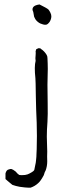

<svg xmlns="http://www.w3.org/2000/svg" viewBox="-20 -696 337 871"><path d="M130.9 -641.6Q128.9 -645.5 127.9 -649.4Q126 -659.2 132.8 -666Q139.6 -672.9 159.2 -675.8Q164.1 -673.8 185.5 -662.1Q196.3 -656.2 200.2 -652.3Q204.1 -647.5 208.5 -638.7Q212.9 -629.9 212.9 -622.1Q212.9 -609.4 205.1 -596.7Q196.3 -585 189.5 -584Q182.6 -583 175.8 -585Q168.9 -586.9 163.1 -589.4Q157.2 -591.8 150.4 -597.7Q143.6 -603.5 140.1 -609.4Q136.7 -615.2 134.8 -620.1Q132.8 -632.8 130.9 -641.6ZM153.3 134.8Q138.7 148.4 119.1 155.3Q114.3 156.2 92.8 154.3Q80.1 153.3 69.3 151.4Q63.5 150.4 51.8 147.5Q40 144.5 36.1 142.6L25.4 133.8Q19.5 128.9 13.7 124Q7.8 119.1 4.9 116.2V107.4V90.8Q6.8 83 10.7 78.1Q13.7 74.2 20.5 72.3Q29.3 69.3 33.2 71.3Q38.1 72.3 50.8 82Q61.5 94.7 67.4 97.7Q75.2 99.6 93.8 97.7Q106.4 95.7 114.3 90.8Q134.8 80.1 135.7 74.2Q137.7 65.4 139.6 54.7Q142.6 43 143.6 30.3Q145.5 14.6 145.5 2Q145.5 -10.7 146.5 -19.5Q148.4 -79.1 146.5 -138.7Q143.6 -198.2 142.6 -257.8Q141.6 -335.9 140.6 -340.8Q134.8 -394.5 141.6 -419.9Q141.6 -422.9 140.6 -431.6Q140.6 -438.5 141.6 -446.3Q142.6 -457 141.6 -462.9V-463.9Q143.6 -468.8 143.6 -469.7V-470.7Q143.6 -471.7 144.5 -472.7Q145.5 -473.6 148.4 -474.6L155.3 -477.5Q158.2 -476.6 162.1 -476.6Q164.1 -475.6 165 -475.6V-474.6Q181.6 -463.9 191.4 -447.3Q195.3 -441.4 195.3 -432.6L196.3 -409.2Q197.3 -380.9 196.3 -361.3Q195.3 -336.9 195.3 -311.5Q195.3 -269.5 196.3 -226.6Q197.3 -173.8 195.3 -143.6Q192.4 -106.4 192.4 -76.2Q193.4 -42 194.3 -8.8Q193.4 2.9 193.8 14.2Q194.3 25.4 194.3 36.1Q194.3 46.9 192.4 57.6Q190.4 68.4 187.5 76.2Q182.6 84 178.7 98.6Q164.1 126 153.3 134.8ZM141.6 -462.9Z"/></svg>

Font: ToneOZ-Zhuyin-Tsuipita-TC
Style: Regular
Weight: 400
Designer: ÂÆ£ÂøóÂáåJeffrey Xuan(jeffreyx@gmail.com, ToneOZ.com) ÈòøÂù§(cjkFonts)
Foundry: ToneOZ
Version: Version 0.240710